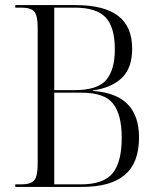

<svg xmlns="http://www.w3.org/2000/svg" viewBox="-20 -734 630 754"><path d="M40 0V-10H64Q101 -10 114.5 -26Q128 -42 128 -91V-626Q128 -673 114.5 -688.5Q101 -704 64 -704H40V-714H276Q388 -714 443.5 -672Q499 -630 499 -543Q499 -466 458 -427.5Q417 -389 345 -379V-377Q438 -370 482 -324Q526 -278 526 -194Q526 -95 470.5 -47.5Q415 0 303 0ZM273 -380Q363 -380 397 -420Q431 -460 431 -540Q431 -627 395 -665.5Q359 -704 273 -704H193V-380ZM298 -10Q386 -10 422 -53.5Q458 -97 458 -193Q458 -284 424 -327Q390 -370 301 -370H193V-10Z"/></svg>

Font: Noto Serif Display SemiCondensed Light
Style: Regular
Weight: 300
Width: 4
Designer: Monotype Design Team
Foundry: Monotype Imaging Inc.
Version: Version 2.009